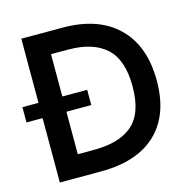

<svg xmlns="http://www.w3.org/2000/svg" viewBox="-110 -798 890 899"><g transform="rotate(-15 335.0 -348.5)"><path d="M71 0V-312H-7V-386H71V-697H271Q443.5 -697 538.2 -604.5Q633 -512 633 -343Q633 -177 539.2 -88.5Q445.5 0 270 0ZM186.5 -106H258.5Q322 -106 368.2 -118.2Q414.5 -130.5 448.5 -158.2Q482.5 -186 499.5 -233Q516.5 -280 516.5 -347Q516.5 -476 453.2 -533.5Q390 -591 269 -591H186.5V-386H307V-312H186.5Z"/></g></svg>

Font: HK Grotesk SemiBold
Style: Regular
Weight: 600
Designer: Alfredo Marco Pradil
Foundry: Hanken Design Co.
Version: Version 3.001;FEAKit 1.0